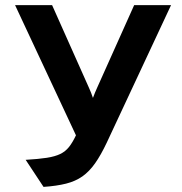

<svg xmlns="http://www.w3.org/2000/svg" viewBox="-20 -720 711 752"><path d="M150.5 12 80.5 -94Q131.5 -97 163.5 -102Q195.5 -107 215.8 -116.8Q236 -126.5 250 -144Q264 -161.5 277.5 -190L39 -700H184L328.5 -376Q333 -366.5 336.8 -356.5Q340.5 -346.5 344 -336.5Q348 -347.5 352 -357Q356 -366.5 360.5 -376.5L505.5 -700H650L398 -161Q375 -112.5 352.5 -80.5Q330 -48.5 302.8 -29.2Q275.5 -10 238.8 -0.8Q202 8.5 150.5 12Z"/></svg>

Font: Undotted
Style: Bold
Weight: 700
Designer: Delve Withrington, Dave Bailey, Thomas Jockin
Foundry: Delve Fonts LLC
Version: Version 4.000